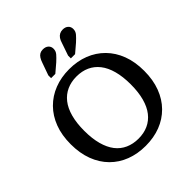

<svg xmlns="http://www.w3.org/2000/svg" viewBox="-251 -1127 1319 1319"><g transform="rotate(-45 408.0 -467.5)"><path d="M408 17Q330 17 264.5 -8Q199 -33 151 -81.5Q103 -130 77 -199Q51 -268 51 -355Q51 -443 77 -511.5Q103 -580 151 -628.5Q199 -677 264.5 -702.5Q330 -728 408 -728Q487 -728 552 -702.5Q617 -677 665 -628.5Q713 -580 739 -511.5Q765 -443 765 -355Q765 -268 739 -199Q713 -130 665 -81.5Q617 -33 552 -8Q487 17 408 17ZM408 -53Q461 -53 502.5 -72Q544 -91 573.5 -128.5Q603 -166 618.5 -223Q634 -280 634 -355Q634 -430 618.5 -487Q603 -544 573.5 -581.5Q544 -619 502.5 -638Q461 -657 408 -657Q356 -657 314 -638Q272 -619 242.5 -581.5Q213 -544 197.5 -487Q182 -430 182 -355Q182 -280 197.5 -223Q213 -166 242 -128.5Q271 -91 313.5 -72Q356 -53 408 -53ZM309 -889Q316 -910 325 -924Q334 -938 346.5 -945Q359 -952 376 -952Q402 -952 417 -938.5Q432 -925 432 -903Q432 -880 417.5 -863Q403 -846 379 -824L318 -772H277V-799ZM500 -889Q506 -910 515.5 -924Q525 -938 538.5 -945Q552 -952 569 -952Q594 -952 609 -938.5Q624 -925 624 -903Q624 -880 609.5 -863Q595 -846 571 -824L510 -772H469V-799Z"/></g></svg>

Font: Roboto Serif 20pt Medium
Style: Regular
Weight: 500
Version: Version 1.008